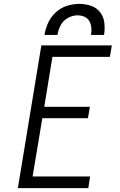

<svg xmlns="http://www.w3.org/2000/svg" viewBox="-20 -969 616 989"><path d="M72 0H435L444 -60H148L198 -360H433L443 -419H208L250 -676H546L556 -735H193ZM209 -789H276Q280 -815 292.5 -839Q305 -863 329.5 -876.5Q354 -890 379 -890Q398 -890 414.5 -883Q431 -876 440 -860.5Q449 -845 450.5 -826.5Q452 -808 449 -789H516Q521 -821 517.5 -851.5Q514 -882 496 -905.5Q478 -929 449 -939Q420 -949 389 -949Q357 -949 325 -939Q293 -929 267.5 -905.5Q242 -882 228 -851.5Q214 -821 209 -789Z"/></svg>

Font: Iosevka Sparkle Light Oblique
Style: Regular
Weight: 300
Italic angle: -9°
Designer: Belleve Invis
Foundry: Belleve Invis
Version: Version 4.5.0; ttfautohint (v1.8.3)